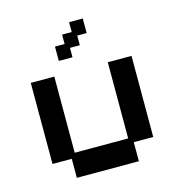

<svg xmlns="http://www.w3.org/2000/svg" viewBox="-103 -765 799 867"><g transform="rotate(-15 296.0 -332.0)"><path d="M150 12V-77H60V-456H170V-100H420V-456H531V-77H440V12ZM208 -519V-586H253V-630H298V-676H362V-608H318V-563H272V-519Z"/></g></svg>

Font: Pixelify Sans Medium
Style: Regular
Weight: 500
Designer: Stefie Justprince
Foundry: Typecalism Foundryline
Version: Version 1.000;February 13, 2025;FontCreator 15.0.0.3015 64-b